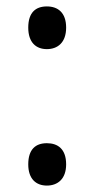

<svg xmlns="http://www.w3.org/2000/svg" viewBox="-20 -566 293 598"><path d="M68 -480C68 -434 92 -413 126 -413C159 -413 186 -433 186 -480C186 -527 160 -546 126 -546C91 -546 68 -527 68 -480ZM68 -54C68 -9 92 12 126 12C159 12 186 -8 186 -54C186 -102 160 -120 126 -120C91 -120 68 -101 68 -54Z"/></svg>

Font: Noto Sans Lao Looped UI SemiCond
Style: Regular
Weight: 400
Width: 4
Designer: Mark Frömberg, Ben Mitchell
Foundry: The Fontpad Ltd
Version: Version 1.001